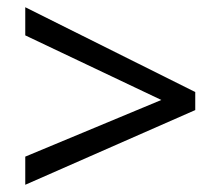

<svg xmlns="http://www.w3.org/2000/svg" viewBox="-20 -628 612 532"><path d="M50 -194 427 -351 50 -530V-608L521 -373V-323L50 -116Z"/></svg>

Font: Noto Sans Living
Style: Regular
Weight: 400
Designer: Monotype Design Team
Foundry: Monotype Imaging Inc.
Version: Version 2.013; ttfautohint (v1.8.4.7-5d5b)